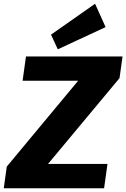

<svg xmlns="http://www.w3.org/2000/svg" viewBox="-40 -1000 671 1020"><path d="M-4 -115 455 -667 533 -571H80L98 -700H611L595 -585L135 -33L55 -129H531L513 0H-20ZM521 -856 267 -738 231 -816 465 -980Z"/></svg>

Font: Pathway Extreme SemiCondensed ExtraBold
Style: Italic
Weight: 800
Width: 4
Italic angle: -8°
Version: Version 1.001;gftools[0.9.26]